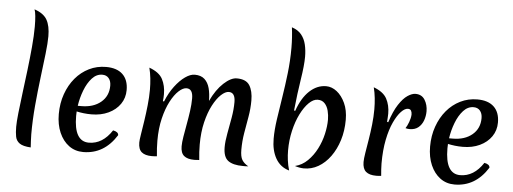

<svg xmlns="http://www.w3.org/2000/svg" viewBox="-58 -1124 3501 1310"><g transform="rotate(5 1693.0 -469.5)"><path d="M77 -117Q77 -150 83.5 -211Q90 -272 100 -349Q110 -426 120 -509Q130 -592 137 -670Q144 -748 144 -809Q144 -850 141 -880.5Q138 -911 132 -926Q195 -905 218.5 -863.5Q242 -822 242 -751Q242 -705 233.5 -631Q225 -557 213.5 -465Q202 -373 193 -273Q184 -173 184 -75Q184 -52 185.5 -29.5Q187 -7 188 15Q135 12 111.5 -4.5Q88 -21 82.5 -49.5Q77 -78 77 -117Z M547 15Q491 15 449 -16Q407 -47 383 -102Q359 -157 359 -229Q359 -303 381.5 -366.5Q404 -430 443.5 -477Q483 -524 536.5 -550.5Q590 -577 653 -577Q727 -577 766.5 -539.5Q806 -502 806 -432Q806 -378 777 -336Q748 -294 697 -270Q646 -246 581 -246Q553 -246 527.5 -249Q502 -252 479 -257Q478 -241 478 -226Q478 -52 580 -52Q674 -52 738 -150Q775 -143 775 -120Q690 15 547 15ZM632 -522Q592 -522 561.5 -488.5Q531 -455 511 -403Q491 -351 483 -296H507Q590 -296 641 -338.5Q692 -381 692 -452Q692 -484 676 -503Q660 -522 632 -522Z M1067 -377Q1091 -437 1125 -482Q1159 -527 1194.5 -552Q1230 -577 1260 -577Q1303 -577 1327.5 -554.5Q1352 -532 1362 -494Q1372 -456 1372 -407Q1410 -487 1459 -532Q1508 -577 1548 -577Q1612 -577 1636 -538.5Q1660 -500 1660 -435Q1660 -379 1650 -322.5Q1640 -266 1630.5 -209.5Q1621 -153 1621 -95Q1621 -48 1634.5 -25.5Q1648 -3 1678 14Q1668 15 1659 15Q1650 15 1641 15Q1573 15 1539.5 -10Q1506 -35 1506 -102Q1506 -142 1516 -195.5Q1526 -249 1536 -306Q1546 -363 1546 -414Q1546 -480 1502 -480Q1478 -480 1449 -453Q1420 -426 1394 -376.5Q1368 -327 1351.5 -258.5Q1335 -190 1335 -106Q1335 -56 1341 0Q1330 1 1321.5 1.5Q1313 2 1306 2Q1260 2 1236.5 -17.5Q1213 -37 1213 -83Q1213 -109 1219.5 -149Q1226 -189 1234.5 -235Q1243 -281 1249.5 -327.5Q1256 -374 1256 -414Q1256 -480 1212 -480Q1188 -480 1159 -453.5Q1130 -427 1104 -377.5Q1078 -328 1061.5 -259.5Q1045 -191 1045 -106Q1045 -56 1051 0Q1040 1 1031.5 1.5Q1023 2 1016 2Q970 2 946.5 -17.5Q923 -37 923 -83Q923 -100 929.5 -139.5Q936 -179 944 -232Q952 -285 958 -341.5Q964 -398 964 -448Q964 -487 960 -525Q956 -563 947 -598Q1016 -573 1039 -528.5Q1062 -484 1062 -426Q1062 -403 1059 -378Z M1964 -391Q1995 -481 2046.5 -529Q2098 -577 2160 -577Q2199 -577 2233.5 -550Q2268 -523 2290.5 -474.5Q2313 -426 2313 -360Q2313 -285 2293 -220.5Q2273 -156 2237.5 -107Q2202 -58 2155 -31Q2108 -4 2054 -5Q2025 -6 1995 -16Q2044 -28 2081 -64.5Q2118 -101 2143 -150Q2168 -199 2180 -252Q2192 -305 2192 -350Q2192 -381 2184.5 -411Q2177 -441 2159 -460.5Q2141 -480 2111 -480Q2081 -480 2050.5 -450Q2020 -420 1994.5 -369Q1969 -318 1954 -253Q1939 -188 1939 -119Q1939 -85 1943.5 -50.5Q1948 -16 1958 18Q1897 1 1865.5 -54Q1834 -109 1834 -189Q1834 -249 1844.5 -321.5Q1855 -394 1868 -475Q1881 -556 1891 -642.5Q1901 -729 1901 -817Q1901 -888 1892 -957Q1935 -943 1958 -914.5Q1981 -886 1990 -847Q1999 -808 1999 -764Q1999 -706 1983.5 -608.5Q1968 -511 1956 -393Z M2603 -369Q2628 -446 2658 -492Q2688 -538 2718 -558Q2748 -578 2772 -578Q2815 -578 2836 -544Q2857 -510 2857 -466Q2857 -433 2846 -403Q2835 -373 2812 -354Q2789 -335 2752 -335Q2745 -335 2738 -336Q2731 -337 2724 -339Q2735 -355 2745.5 -383Q2756 -411 2757 -435Q2757 -451 2751 -461.5Q2745 -472 2729 -472Q2708 -472 2683 -446Q2658 -420 2634.5 -370Q2611 -320 2596.5 -248Q2582 -176 2582 -85Q2582 -65 2583.5 -44Q2585 -23 2587 0Q2576 1 2568 1.5Q2560 2 2553 2Q2506 2 2482.5 -18Q2459 -38 2459 -84Q2459 -106 2465.5 -146.5Q2472 -187 2480.5 -238Q2489 -289 2495 -343.5Q2501 -398 2501 -448Q2501 -487 2497 -525Q2493 -563 2484 -598Q2551 -573 2574.5 -529Q2598 -485 2598 -427Q2598 -417 2597 -402Q2596 -387 2595 -371Z M3090 15Q3034 15 2992 -16Q2950 -47 2926 -102Q2902 -157 2902 -229Q2902 -303 2924.5 -366.5Q2947 -430 2986.5 -477Q3026 -524 3079.5 -550.5Q3133 -577 3196 -577Q3270 -577 3309.5 -539.5Q3349 -502 3349 -432Q3349 -378 3320 -336Q3291 -294 3240 -270Q3189 -246 3124 -246Q3096 -246 3070.5 -249Q3045 -252 3022 -257Q3021 -241 3021 -226Q3021 -52 3123 -52Q3217 -52 3281 -150Q3318 -143 3318 -120Q3233 15 3090 15ZM3175 -522Q3135 -522 3104.5 -488.5Q3074 -455 3054 -403Q3034 -351 3026 -296H3050Q3133 -296 3184 -338.5Q3235 -381 3235 -452Q3235 -484 3219 -503Q3203 -522 3175 -522Z"/></g></svg>

Font: Merienda Medium
Style: Regular
Weight: 500
Designer: Eduardo Rodriguez Tunni
Foundry: Eduardo Rodriguez Tunni
Version: Version 2.001; ttfautohint (v1.8.4.7-5d5b)